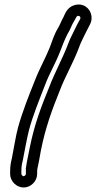

<svg xmlns="http://www.w3.org/2000/svg" viewBox="-20 -717 452 853"><path d="M95 56C95 60 89 66 85 66C81 66 75 60 75 56V45C75 24 76 17 81 -3C87 -34 101 -109 108 -136C125 -202 156 -277 180 -339C199 -390 226 -434 247 -488C257 -515 269 -545 280 -566C292 -585 298 -604 305 -616C318 -637 319 -644 324 -646C334 -649 340 -640 336 -632C329 -619 320 -604 311 -584C303 -566 292 -548 283 -523C259 -459 225 -399 199 -331C164 -246 132 -162 112 -60C104 -17 100 -5 96 24C94 33 95 38 95 45ZM145 56V45C145 38 146 35 146 33C152 5 154 -4 162 -50C181 -146 211 -230 245 -313C269 -377 305 -437 331 -506C338 -527 347 -542 357 -564C364 -579 372 -592 380 -609C403 -653 366 -711 310 -694C277 -684 268 -653 262 -641C252 -624 245 -603 237 -591C222 -567 211 -533 201 -506C182 -458 155 -412 134 -357C110 -297 79 -220 60 -150C51 -119 39 -44 33 -15C28 5 25 22 25 45V56C25 88 53 116 85 116C117 116 145 88 145 56Z"/></svg>

Font: Electronic
Style: Outline
Weight: 700
Version: Version 1.011